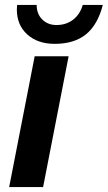

<svg xmlns="http://www.w3.org/2000/svg" viewBox="-20 -755 435 775"><path d="M17 0 120 -528H257L154 0ZM201 -578Q132 -578 90 -616Q48 -654 48 -717L49 -735H128Q128 -699 150.5 -676.5Q173 -654 208 -654Q247 -654 275 -675.5Q303 -697 314 -735H395Q374 -654 326.5 -616Q279 -578 201 -578Z"/></svg>

Font: Libra Sans Modern
Style: Bold Italic
Weight: 700
Italic angle: -12°
Foundry: Stefan Peev, Context Ltd
Version: Version 1.000